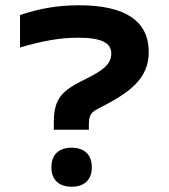

<svg xmlns="http://www.w3.org/2000/svg" viewBox="-20 -699 640 728"><path d="M175 -66V-63C175 -19 202 9 252 9C301 9 328 -19 328 -63V-66C328 -111 301 -139 252 -139C202 -139 175 -111 175 -66ZM56 -519C142 -544 206 -556 277 -556C364 -556 402 -537 402 -496C402 -453 364 -429 306 -400C216 -356 184 -328 184 -234V-207H317V-229C317 -266 329 -275 356 -289C468 -346 544 -398 544 -502C544 -618 457 -679 280 -679C200 -679 130 -667 56 -642Z"/></svg>

Font: LT Wave Mono Bold
Style: Regular
Weight: 700
Designer: Daniel Lyons
Version: Version 2.5 (Glyphs App)